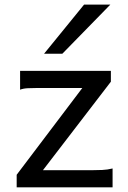

<svg xmlns="http://www.w3.org/2000/svg" viewBox="-20 -801 548 821"><path d="M454.1 -498V-451.7L163.6 -73.2H373.5Q395 -73.2 417.2 -74.2Q439.5 -75.2 461.4 -80.6V0H51.3V-53.7L332 -424.8H141.6Q119.6 -424.8 99.6 -423.8Q79.6 -422.9 65.9 -417.5V-498ZM451.7 -781.2 246.6 -571.3H168.5L339.4 -781.2Z"/></svg>

Font: Andika Viet
Style: Regular
Weight: 400
Designer: Victor Gaultney, Annie Olsen, Julie Remington, Don Collingsworth, Eric Hays, Becca Hirsbrunner
Foundry: SIL International
Version: Version 5.000